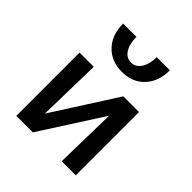

<svg xmlns="http://www.w3.org/2000/svg" viewBox="-183 -777 897 897"><g transform="rotate(45 265.0 -329.0)"><path d="M116 -658H204Q204 -611 222 -583Q240 -555 271 -555Q301 -555 319.5 -583.5Q338 -612 338 -658H425Q425 -584 383 -539Q341 -494 271 -494Q201 -494 158.5 -539Q116 -584 116 -658ZM461 -418V0H368L374 -307L177 0H68V-418H162L155 -102L357 -418Z"/></g></svg>

Font: EauTest Semibold
Style: Regular
Weight: 600
Designer: Christian Thalmann (Catharsis Fonts)
Version: Version 0.001;PS 000.001;hotconv 1.0.88;makeotf.lib2.5.64775